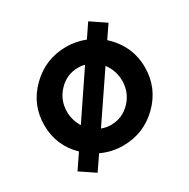

<svg xmlns="http://www.w3.org/2000/svg" viewBox="-157 -766 959 975"><g transform="rotate(-30 323.0 -278.0)"><path d="M57 10 114 -74Q28 -157 28 -277Q28 -397 114.5 -482Q201 -567 324 -567Q378 -567 433 -546L485 -623L571 -565L521 -492Q618 -403 618 -277Q618 -157 532 -72Q446 13 324 13Q258 13 198 -15L142 67ZM189 -185 361 -440Q343 -445 323 -445Q256 -445 209 -396Q162 -347 162 -278Q162 -230 189 -185ZM448 -383 269 -119Q296 -109 323 -109Q390 -109 437 -158Q484 -207 484 -276Q484 -335 448 -383Z"/></g></svg>

Font: Involve
Style: Bold
Weight: 700
Designer: Stefan Peev
Foundry: Context Ltd.
Version: Version 1.001